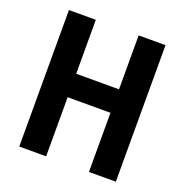

<svg xmlns="http://www.w3.org/2000/svg" viewBox="-135 -884 970 1007"><g transform="rotate(20 350.0 -381.0)"><path d="M80 -762V0H230V-330H469V0H619V-762H469V-461H230V-762Z"/></g></svg>

Font: Kawkab Mono
Style: Bold
Weight: 700
Monospace: yes
Designer: Abdullah Arif
Foundry: Abdullah Arif
Version: Version 1.000;PS 000.500;hotconv 1.0.88;makeotf.lib2.5.64775